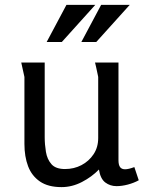

<svg xmlns="http://www.w3.org/2000/svg" viewBox="-20 -753 593 786"><path d="M163 -497V-191Q163 -162 168 -131.5Q173 -101 190.5 -81Q208 -61 246 -61Q283 -61 313.5 -77Q344 -93 363 -121.5Q382 -150 382 -188V-438Q382 -439 379 -452.5Q376 -466 373 -480.5Q370 -495 369 -497H465V-97Q465 -78 471.5 -69Q478 -60 492 -60Q506 -60 530 -69L548 -15Q528 -4 503.5 2.5Q479 9 457 9Q431 9 411 -6Q391 -21 385 -59Q356 -29 315.5 -8Q275 13 232 13Q177 13 143.5 -10Q110 -33 95 -72.5Q80 -112 80 -164V-438L67 -497ZM252 -733H370L233 -581H171ZM394 -733H511L374 -581H313Z"/></svg>

Font: Rosario Light
Style: Regular
Weight: 400
Version: Version 1.101; ttfautohint (v1.8.1.43-b0c9)